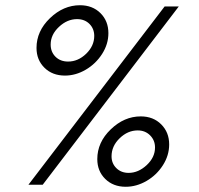

<svg xmlns="http://www.w3.org/2000/svg" viewBox="-20 -714 768 742"><path d="M231 -421.9Q272.5 -421.9 311.3 -444.6Q350.1 -467.3 374.5 -505.4Q398.9 -543.5 398.9 -585.9Q398.9 -632.8 368.2 -663.3Q337.4 -693.8 289.1 -693.8Q225.1 -693.8 173.1 -643.8Q121.1 -593.8 121.1 -528.8Q121.1 -482.4 151.9 -452.1Q182.6 -421.9 231 -421.9ZM616.2 -689 89.8 0H145L670.9 -689ZM277.8 -640.1Q307.1 -640.1 325.7 -621.6Q344.2 -603 344.2 -575.2Q344.2 -536.6 313 -506.3Q281.7 -476.1 243.2 -476.1Q213.4 -476.1 194.6 -494.6Q175.8 -513.2 175.8 -542Q175.8 -580.1 207.8 -610.1Q239.7 -640.1 277.8 -640.1ZM465.8 7.8Q507.3 7.8 546.1 -14.6Q585 -37.1 609.4 -75.2Q633.8 -113.3 633.8 -155.8Q633.8 -202.6 603 -233.4Q572.3 -264.2 523.9 -264.2Q460 -264.2 408 -214.1Q356 -164.1 356 -99.1Q356 -52.7 386.7 -22.5Q417.5 7.8 465.8 7.8ZM512.2 -210Q541 -210 560.1 -190.9Q579.1 -171.9 579.1 -144Q579.1 -106 546.9 -75.9Q514.6 -45.9 477.1 -45.9Q448.2 -45.9 429.7 -64.2Q411.1 -82.5 411.1 -109.9Q411.1 -149.4 442.4 -179.7Q473.6 -210 512.2 -210Z"/></svg>

Font: Comic Neue Angular
Style: Italic
Weight: 400
Italic angle: -12°
Designer: Craig Rozynski
Foundry: Craig Rozynski
Version: Version 2.003